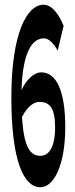

<svg xmlns="http://www.w3.org/2000/svg" viewBox="-20 -778 317 812"><path d="M151 14C208 14 256 -81 256 -239C256 -400 216 -472 154 -472C126 -472 93 -445 71 -397C76 -560 117 -616 166 -616C188 -616 210 -590 224 -564L249 -669C229 -717 201 -758 164 -758C93 -758 28 -635 28 -366C28 -95 81 14 151 14ZM73 -283C97 -330 124 -347 147 -347C191 -347 213 -320 213 -239C213 -154 186 -119 151 -119C107 -119 81 -156 73 -283Z"/></svg>

Font: 寒蝉无机体 CompactMedium
Style: Regular
Weight: 500
Width: 3
Designer: ChillTanhei {Warren2060}; 
Source Han Sans {Ryoko NISHIZUKA 西塚涼子 (kana, bopomofo & ideographs); Paul D. Hunt (Latin, Gre
Foundry: ChillType&Adobe
Version: Version 1.000;Glyphs 3.1.1 (3135)